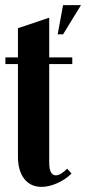

<svg xmlns="http://www.w3.org/2000/svg" viewBox="-20 -719 336 749"><path d="M205 -585 226 -699H296L226 -585ZM142 10Q99 10 74.5 -21.5Q50 -53 50 -108V-469H1V-495H50V-609L172 -650V-495H262V-469H172V-85Q172 -35 198 -35Q216 -35 242 -61L259 -42Q236 -19 203.5 -4.5Q171 10 142 10Z"/></svg>

Font: Moniqa Black Heading
Style: Regular
Weight: 900
Designer: Rajesh Rajput
Foundry: Rajesh Rajput
Version: Version 1.000